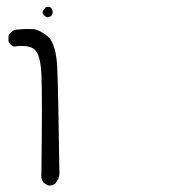

<svg xmlns="http://www.w3.org/2000/svg" viewBox="-20 -452 540 575"><path d="M137.7 -414.6Q137.7 -425.8 131.3 -429.7Q127.4 -431.6 124.8 -431.6Q122.1 -431.6 119.9 -431.2Q117.7 -430.7 115.2 -428.2Q107.4 -419.9 107.4 -414.1Q107.4 -409.7 114.7 -403.8Q119.1 -400.4 123 -399.9Q130.9 -401.9 134.3 -405.3Q137.7 -408.7 137.7 -414.6ZM5.4 -328.1Q10.3 -317.4 21 -312.5Q34.2 -314.5 45.4 -314.5Q73.2 -314.5 85 -302.2Q93.3 -293.9 98.1 -275.1Q103 -256.3 104.2 -224.6Q105.5 -192.9 105.5 -124Q105.5 -55.2 104 68.4Q103.5 73.2 103.5 73.7Q103.5 86.9 111.8 96.2L123.5 103Q125.5 103.5 128.9 103.5Q137.7 103.5 145 98.1Q158.2 84 158.2 64.9Q158.2 61 157.7 56.2V55.7Q154.8 -171.9 151.4 -249Q149.9 -283.7 143.1 -306.6Q135.7 -333 122.6 -343.3Q96.7 -363.8 78.6 -364.7Q73.7 -365.2 62 -365.2Q50.3 -365.2 23.9 -362.8Q10.7 -356 5.4 -344.7Z"/></svg>

Font: NaikaiFont
Style: Light
Weight: 300
Version: Version 1.89